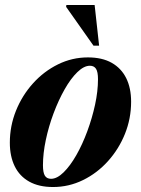

<svg xmlns="http://www.w3.org/2000/svg" viewBox="-20 -738 566 771"><path d="M333 -507.5Q390 -507.5 428.5 -485.8Q467 -464 486.8 -424.2Q506.5 -384.5 506.5 -329.5Q506.5 -262 481.8 -200.5Q457 -139 413.5 -90.8Q370 -42.5 313.2 -14.8Q256.5 13 193 13Q136 13 97.2 -8.8Q58.5 -30.5 39 -70.5Q19.5 -110.5 19.5 -165Q19.5 -232 44.2 -293.5Q69 -355 112.5 -403.2Q156 -451.5 212.8 -479.5Q269.5 -507.5 333 -507.5ZM185 -20Q209 -20 235.5 -46Q262 -72 286.5 -115Q311 -158 330.5 -210.8Q350 -263.5 361.8 -317.8Q373.5 -372 373.5 -420Q373.5 -449.5 365.5 -461.8Q357.5 -474 341 -474Q317 -474 290.5 -448.2Q264 -422.5 239.5 -379.2Q215 -336 195.2 -283.2Q175.5 -230.5 164 -176.2Q152.5 -122 152.5 -74.5Q152.5 -45 160.2 -32.5Q168 -20 185 -20ZM378 -554.5H355.5L245.5 -710.5L246.5 -718H360Z"/></svg>

Font: Newsreader 60pt
Style: Bold Italic
Weight: 700
Italic angle: -17°
Designer: Hugues Gentile
Foundry: Production Type
Version: Version 1.003